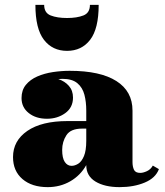

<svg xmlns="http://www.w3.org/2000/svg" viewBox="-20 -759 677 789"><path d="M161.5 -739Q161.5 -706 188.2 -695.5Q215 -685 255.5 -685Q296 -685 322.8 -695.5Q349.5 -706 349.5 -739H385.5Q385.5 -641 350.5 -595.5Q315.5 -550 255.5 -550Q195.5 -550 160.5 -595.5Q125.5 -641 125.5 -739ZM257.5 -261.5H334.5V-304.5Q334.5 -340.5 326.8 -370Q319 -399.5 297.8 -417.2Q276.5 -435 236.5 -435Q228 -435 219.5 -434Q246 -425.5 263 -406.2Q280 -387 280 -358Q280 -317 248 -294Q216 -271 173 -271Q127.5 -271 98 -294.5Q68.5 -318 68.5 -356Q68.5 -388.5 86.2 -410.2Q104 -432 133.2 -444.8Q162.5 -457.5 197.5 -462.8Q232.5 -468 266.5 -468Q392 -468 458.2 -426Q524.5 -384 524.5 -304.5V-93Q524.5 -74.5 530.5 -61.5Q536.5 -48.5 556.5 -48.5Q568 -48.5 583.5 -55.5Q599 -62.5 608 -78.5L633 -64Q619.5 -27.5 574.8 -8.8Q530 10 471.5 10Q410 10 372.2 -13Q334.5 -36 334.5 -80V-80.5Q310.5 -38 268.8 -14Q227 10 176 10Q111 10 72.2 -23.2Q33.5 -56.5 33.5 -113.5Q33.5 -180.5 92.2 -221Q151 -261.5 257.5 -261.5ZM274 -77.5Q287.5 -77.5 301.5 -86.2Q315.5 -95 325 -117.5Q334.5 -140 334.5 -180.5V-230.5H317.5Q270.5 -230.5 253 -203.5Q235.5 -176.5 235.5 -143Q235.5 -109.5 246.2 -93.5Q257 -77.5 274 -77.5Z"/></svg>

Font: Bodoni* 06pt Fatface
Style: Regular
Weight: 900
Version: Version 2.3